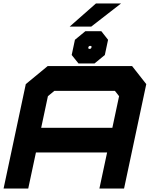

<svg xmlns="http://www.w3.org/2000/svg" viewBox="-30 -1078 868 1098"><path d="M-9.5 0 117.5 -597 242.5 -700H725.5L806.5 -597L679.5 0H538.5L582.5 -206H175.5L131.5 0ZM205.5 -347H612.5L651 -528L627 -558.5H281L244 -528ZM419 -715 380 -763.5 398.5 -850.5 458 -899.5H549.5L588 -850.5L569.5 -763.5L510.5 -715ZM478 -798.5H486.5L492 -803.5L494 -811L490.5 -815.5H482L476.5 -811L474.5 -803.5ZM368.5 -926 518.5 -1058H662L492 -926Z"/></svg>

Font: Tourney Expanded Black
Style: Italic
Weight: 900
Width: 7
Italic angle: -12°
Designer: Tyler Finck
Foundry: Etcetera Type Co
Version: Version 1.010; ttfautohint (v1.8.3)